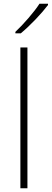

<svg xmlns="http://www.w3.org/2000/svg" viewBox="-20 -1016 279 1036"><path d="M239 -989V-996H193C166 -953 105 -883 63 -844V-836H92C144 -879 206 -945 239 -989ZM128 0V-760H90V0Z"/></svg>

Font: Noto Sans Telugu ExtraLight
Style: Regular
Weight: 200
Designer: Jelle Bosma - Monotype Design Team
Foundry: Monotype Imaging Inc.
Version: Version 2.005